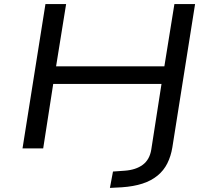

<svg xmlns="http://www.w3.org/2000/svg" viewBox="-20 -725 1029 938"><path d="M517 193 532 113 589 109Q644 105 677.5 80Q711 55 719 6L769 -315H240L191 0H90L202 -705H303L254 -401H783L832 -705H933L822 -5Q815 38 797.5 73Q780 108 749.5 133Q719 158 676 172Q633 186 575 190Z"/></svg>

Font: Nunito Sans 7pt Expanded
Style: Italic
Weight: 400
Width: 7
Italic angle: -9°
Designer: Vernon Adams
Foundry: Vernon Adams
Version: Version 3.101;gftools[0.9.27]